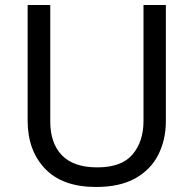

<svg xmlns="http://www.w3.org/2000/svg" viewBox="-20 -734 771 764"><path d="M640 -252Q640 -178 610 -118.5Q580 -59 518.5 -24.5Q457 10 362 10Q229 10 159.5 -62.5Q90 -135 90 -254V-714H180V-251Q180 -164 226.5 -116Q273 -68 367 -68Q464 -68 507.5 -119.5Q551 -171 551 -252V-714H640Z"/></svg>

Font: Noto Sans Sundanese
Style: Regular
Weight: 400
Designer: Monotype Design Team (Regular), Sérgio L. Martins (other weights)
Foundry: Monotype Imaging Inc.
Version: Version 2.003